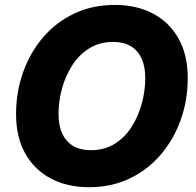

<svg xmlns="http://www.w3.org/2000/svg" viewBox="-20 -758 805 788"><path d="M345.2 10.3Q256.8 10.3 189.5 -24.9Q122.1 -60.1 84 -127.2Q45.9 -194.3 45.9 -290Q45.9 -379.9 74.5 -460.7Q103 -541.5 156.2 -604Q209.5 -666.5 284.2 -702.1Q358.9 -737.8 451.7 -737.8Q539.6 -737.8 606.7 -702.9Q673.8 -668 712.2 -600.8Q750.5 -533.7 750.5 -437.5Q750.5 -346.7 721.7 -266.1Q692.9 -185.5 639.4 -123Q585.9 -60.5 511.5 -25.1Q437 10.3 345.2 10.3ZM352.5 -141.6Q409.2 -141.6 451.2 -168Q493.2 -194.3 520.8 -238.3Q548.3 -282.2 562.3 -334.2Q576.2 -386.2 576.2 -437.5Q576.2 -486.3 560.5 -519.3Q544.9 -552.2 515.6 -569.1Q486.3 -585.9 444.3 -585.9Q388.2 -585.9 345.9 -559.3Q303.7 -532.7 275.9 -489Q248 -445.3 234.1 -393.3Q220.2 -341.3 220.2 -290Q220.2 -241.7 236.1 -208.5Q252 -175.3 281.5 -158.4Q311 -141.6 352.5 -141.6Z"/></svg>

Font: Inter 20pt ExtraBold
Style: Italic
Weight: 800
Italic angle: -9.3988°
Version: Version 4.001;git-66647c0bb